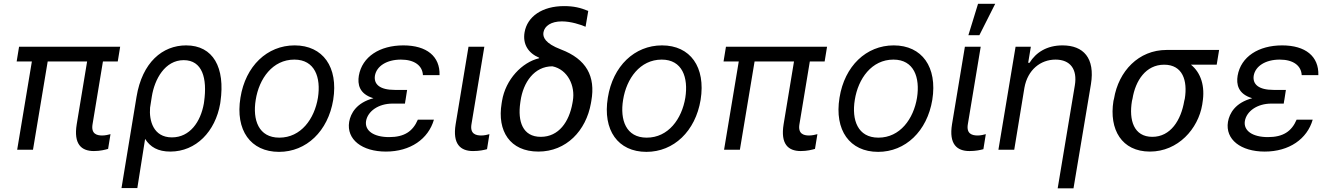

<svg xmlns="http://www.w3.org/2000/svg" viewBox="-20 -793 7037 1017"><path d="M616.5 -545.5H81L68.2 -467.3H148.8L71 0H154.8L232.6 -467.3H441.4L386.4 -134.9C369.3 -29.8 410.5 7.1 477.3 7.1C511.4 7.1 536.9 0 552.6 -4.3L565.3 -82.4C555.4 -79.5 536.9 -75.3 521.3 -75.3C492.9 -75.3 461.6 -83.8 470.2 -134.9L525.2 -467.3H603.7Z M703.1 -279.8 623.6 203.1H707.4L748.6 -57.2C775.6 -14.2 816.8 9.9 882.1 9.9C1018.5 9.9 1120.7 -96.6 1146.3 -244.3L1147.7 -254.3C1173.7 -435 1109.4 -552.6 965.9 -552.6C840.9 -552.6 733.3 -463.1 703.1 -279.8ZM774.9 -222.7 784.1 -281.2C798.7 -373.6 853.7 -474.4 953.1 -474.4C1051.1 -474.4 1078.8 -379.6 1061.1 -254.3L1059.7 -244.3C1042.6 -147.7 985.8 -65.3 890.6 -65.3C791.5 -65.3 769.2 -155.2 774.9 -222.7Z M1458.1 11.4C1602.6 11.4 1717.7 -98 1745 -264.2C1772.7 -437.5 1690.7 -552.6 1540.5 -552.6C1395.2 -552.6 1280.2 -443.2 1253.6 -275.6C1225.5 -103.7 1307.2 11.4 1458.1 11.4ZM1334.5 -264.2C1352.3 -376.4 1423.7 -477.3 1539.1 -477.3C1648.1 -477.3 1680.8 -382.1 1664.1 -275.6C1645.6 -163 1574.2 -63.9 1459.5 -63.9C1349.8 -63.9 1317.1 -157.7 1334.5 -264.2Z M1829.5 -147.7C1814.3 -54 1898.1 9.9 2024.1 9.9C2153.8 9.9 2248.9 -56.8 2278.4 -159.1H2193.2C2166.5 -96.6 2121.1 -66.8 2041.2 -66.8C1959.2 -66.8 1910.9 -100.9 1919 -152C1927.9 -203.1 1983.3 -244.3 2059.7 -244.3H2125L2127.5 -261.4H2127.8L2136.4 -316.8H2071C1991.8 -316.8 1959.2 -346.6 1965.9 -392C1974.8 -443.2 2028.8 -477.3 2103.7 -477.3C2176.5 -477.3 2217.7 -444.6 2220.2 -394.9H2308.2C2311.4 -494.3 2240.4 -552.6 2116.5 -552.6C1991.8 -552.6 1898.1 -492.9 1880.7 -392C1873.6 -348 1881.4 -295.5 1958.1 -272.7C1867.9 -248.9 1837.4 -192.5 1829.5 -147.7Z M2461.6 -545.5 2393.5 -134.9C2376.4 -29.8 2419 7.1 2485.8 7.1C2519.9 7.1 2544 1.4 2559.7 -2.8L2572.4 -82.4C2563.9 -79.5 2544 -75.3 2529.8 -75.3C2500 -75.3 2468.8 -83.8 2477.3 -134.9L2545.5 -545.5Z M2758.5 -621.4C2747.9 -558.2 2778.8 -511.4 2835.9 -487.2L2835.2 -484.4C2745.4 -463.1 2658 -372.5 2639.2 -258.5L2637.1 -245.7C2612.6 -99.4 2681.1 9.9 2831.7 9.9C2979.4 9.9 3084.5 -100.5 3110.1 -246.4L3112.2 -258.5C3135.3 -388.8 3086.3 -479.8 2951 -531.2C2866.8 -563.2 2854 -596.6 2858.7 -622.2C2864.7 -655.5 2899.1 -679.7 2956 -679.7C3004.3 -679.7 3055.4 -662.6 3081.7 -651.3L3095.9 -735.1C3054.7 -752.1 3019.2 -760.7 2968 -760.7C2851.6 -760.7 2772.7 -705.3 2758.5 -621.4ZM2735.8 -248.6 2737.2 -258.5C2751.4 -356.9 2810 -441.8 2906.2 -441.8C2987.6 -424.7 3028.1 -337.7 3014.2 -258.5L3012.1 -246.4C2994.7 -148.1 2940 -68.2 2844.5 -68.2C2748.2 -68.2 2721.6 -150.2 2735.8 -248.6Z M3404.1 11.4C3548.7 11.4 3663.7 -98 3691.1 -264.2C3718.8 -437.5 3636.7 -552.6 3486.5 -552.6C3341.3 -552.6 3226.2 -443.2 3199.6 -275.6C3171.5 -103.7 3253.2 11.4 3404.1 11.4ZM3280.5 -264.2C3298.3 -376.4 3369.7 -477.3 3485.1 -477.3C3594.1 -477.3 3626.8 -382.1 3610.1 -275.6C3591.6 -163 3520.2 -63.9 3405.5 -63.9C3295.8 -63.9 3263.1 -157.7 3280.5 -264.2Z M4360.8 -545.5H3825.3L3812.5 -467.3H3893.1L3815.3 0H3899.1L3976.9 -467.3H4185.7L4130.7 -134.9C4113.6 -29.8 4154.8 7.1 4221.6 7.1C4255.7 7.1 4281.2 0 4296.9 -4.3L4309.7 -82.4C4299.7 -79.5 4281.2 -75.3 4265.6 -75.3C4237.2 -75.3 4206 -83.8 4214.5 -134.9L4269.5 -467.3H4348Z M4631.4 11.4C4775.9 11.4 4891 -98 4918.3 -264.2C4946 -437.5 4864 -552.6 4713.8 -552.6C4568.5 -552.6 4453.5 -443.2 4426.8 -275.6C4398.8 -103.7 4480.5 11.4 4631.4 11.4ZM4507.8 -264.2C4525.6 -376.4 4596.9 -477.3 4712.4 -477.3C4821.4 -477.3 4854 -382.1 4837.4 -275.6C4818.9 -163 4747.5 -63.9 4632.8 -63.9C4523.1 -63.9 4490.4 -157.7 4507.8 -264.2Z M5090.9 -545.5 5022.7 -134.9C5005.7 -29.8 5048.3 7.1 5115.1 7.1C5149.1 7.1 5173.3 1.4 5188.9 -2.8L5201.7 -82.4C5193.2 -79.5 5173.3 -75.3 5159.1 -75.3C5129.3 -75.3 5098 -83.8 5106.5 -134.9L5174.7 -545.5ZM5109.4 -606.5H5167.6L5251.4 -772.7H5160.5Z M5406.2 -328.1C5423.3 -423.3 5491.5 -477.3 5571 -477.3C5649.1 -477.3 5687.5 -426.1 5673.3 -340.9L5582.4 204.5H5666.2L5758.5 -346.6C5781.2 -485.8 5718.8 -552.6 5608 -552.6C5525.6 -552.6 5467.3 -515.6 5433.2 -460.2H5426.1L5440.3 -545.5H5359.4L5268.5 0H5352.3Z M5880.7 -269.9 5877.8 -258.5C5853.7 -106.5 5921.9 9.9 6071 9.9C6220.2 9.9 6326.7 -110.8 6348 -238.6L6349.4 -248.6C6364.3 -336.6 6340.9 -407.7 6288.4 -450.3H6424.7L6437.5 -528.4H6159.1C6011.4 -528.4 5904.8 -416.2 5880.7 -269.9ZM5975.9 -258.5 5978.7 -269.9C5994.3 -366.5 6049.7 -450.3 6146.3 -450.3C6244.3 -450.3 6271.3 -366.5 6255.7 -269.9L6252.8 -258.5C6235.8 -156.2 6180.4 -68.2 6083.8 -68.2C5985.8 -68.2 5958.8 -156.2 5975.9 -258.5Z M6484.4 -147.7C6469.1 -54 6552.9 9.9 6679 9.9C6808.6 9.9 6903.8 -56.8 6933.2 -159.1H6848C6821.4 -96.6 6775.9 -66.8 6696 -66.8C6614 -66.8 6565.7 -100.9 6573.9 -152C6582.7 -203.1 6638.1 -244.3 6714.5 -244.3H6779.8L6782.3 -261.4H6782.7L6791.2 -316.8H6725.9C6646.7 -316.8 6614 -346.6 6620.7 -392C6629.6 -443.2 6683.6 -477.3 6758.5 -477.3C6831.3 -477.3 6872.5 -444.6 6875 -394.9H6963.1C6966.3 -494.3 6895.2 -552.6 6771.3 -552.6C6646.7 -552.6 6552.9 -492.9 6535.5 -392C6528.4 -348 6536.2 -295.5 6612.9 -272.7C6522.7 -248.9 6492.2 -192.5 6484.4 -147.7Z"/></svg>

Font: Magic Ui Pro
Style: Italic
Weight: 400
Italic angle: -9.39999°
Designer: Stefan Endress, Andreas Faust
Version: Version 1.000;FEAKit 1.0